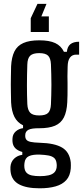

<svg xmlns="http://www.w3.org/2000/svg" viewBox="-20 -820 438 1012"><path d="M189 172.5Q119 172.5 80.2 151.5Q41.5 130.5 36 86Q35.5 81.5 35 74.5Q34.5 67.5 35 60Q37 33 54.5 16.2Q72 -0.5 97.5 -4V-19Q74 -25.5 61 -38.5Q48 -51.5 46 -72Q45.5 -77 45.5 -82Q45.5 -87 46 -92.5Q47.5 -113.5 63.2 -127.5Q79 -141.5 101.5 -144.5V-159.5Q71 -174.5 56 -204Q41 -233.5 38.5 -280.5Q38 -309 37.5 -331.2Q37 -353.5 37 -374.2Q37 -395 37.5 -418Q38 -441 38.5 -470.5Q41 -518.5 56 -548.8Q71 -579 103 -593.2Q135 -607.5 187 -607.5Q240 -607.5 271 -593Q302 -578.5 317 -547H332.5Q335 -574 351 -587Q367 -600 397 -600V-532H381Q360.5 -532 348.8 -516.5Q337 -501 336.5 -468L335.5 -418.5Q336 -400 336 -383.8Q336 -367.5 336 -352Q336 -336.5 335.8 -319Q335.5 -301.5 334.5 -280.5Q332 -231.5 316.8 -201.2Q301.5 -171 270 -157.5Q238.5 -144 186.5 -144Q146.5 -144.5 129.8 -135.8Q113 -127 113 -107V-102Q113.5 -90 119.8 -82.8Q126 -75.5 142.2 -72Q158.5 -68.5 189.5 -67.5Q268 -65.5 307.5 -42Q347 -18.5 353 36Q353.5 43.5 353.5 51.2Q353.5 59 353 68Q350 106.5 329.5 129.2Q309 152 273.5 162.2Q238 172.5 189 172.5ZM191 108.5Q216.5 108.5 235.5 104.2Q254.5 100 265.2 90Q276 80 278.5 62.5Q279.5 56 279.2 50.2Q279 44.5 278 39Q275.5 21 264.8 12Q254 3 235.2 -0.5Q216.5 -4 191 -5Q153 -6.5 132.5 3Q112 12.5 109 39.5Q108 45 108 51.2Q108 57.5 108.5 62.5Q110.5 81 120.5 91Q130.5 101 148.2 104.8Q166 108.5 191 108.5ZM186.5 -211.5Q220.5 -211.5 233.8 -225Q247 -238.5 248.5 -270Q249.5 -292.5 250.2 -319Q251 -345.5 251 -373.5Q251 -401.5 250.2 -429Q249.5 -456.5 248.5 -481Q247 -513.5 233.2 -526.8Q219.5 -540 186.5 -540Q153.5 -540 139.2 -526.5Q125 -513 124 -480Q123 -451.5 122.5 -423.8Q122 -396 122 -369.5Q122 -343 122.5 -318.5Q123 -294 124 -271.5Q125.5 -240.5 139 -226Q152.5 -211.5 186.5 -211.5ZM225 -799.5 198 -733.5H237.5V-651.5H142V-724L177.5 -799.5Z"/></svg>

Font: Big Shoulders Display Thin SemiBold
Style: Regular
Weight: 600
Version: Version 2.002